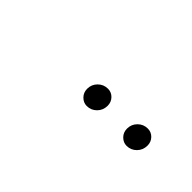

<svg xmlns="http://www.w3.org/2000/svg" viewBox="33 -908 535 535"><g transform="rotate(45 300.0 -641.0)"><path d="M302 -603Q289 -603 279 -613Q269 -623 269 -638Q269 -655 281 -667Q293 -679 310 -679Q324 -679 333.5 -669Q343 -659 343 -645Q343 -627 331 -615Q319 -603 302 -603ZM459 -603Q446 -603 436 -613Q426 -623 426 -638Q426 -655 438 -667Q450 -679 467 -679Q481 -679 490.5 -669Q500 -659 500 -645Q500 -627 488 -615Q476 -603 459 -603Z"/></g></svg>

Font: Red Hat Display VF
Style: Italic
Weight: 300
Italic angle: -12°
Designer: Pentagram, MCKL
Foundry: Pentagram, MCKL
Version: Version 1.023